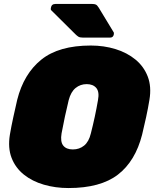

<svg xmlns="http://www.w3.org/2000/svg" viewBox="-20 -940 782 970"><path d="M326 10Q260 10 201.5 -7Q143 -24 100.5 -58Q58 -92 38.5 -142.5Q19 -193 30 -260Q37 -301 47 -347Q57 -393 67 -436Q100 -567 188.5 -638.5Q277 -710 439 -710Q505 -710 563.5 -692Q622 -674 664.5 -639Q707 -604 726.5 -553Q746 -502 735 -436Q728 -393 718 -347Q708 -301 698 -260Q664 -126 576 -58Q488 10 326 10ZM348 -185Q381 -185 405 -204.5Q429 -224 439 -266Q450 -309 459 -351Q468 -393 475 -434Q483 -476 466.5 -495.5Q450 -515 418 -515Q386 -515 362 -495.5Q338 -476 327 -434Q317 -393 308 -351Q299 -309 291 -266Q284 -224 299.5 -204.5Q315 -185 348 -185ZM399 -750Q383 -750 375.5 -755Q368 -760 361 -767L239 -888Q235 -892 237 -900Q240 -920 260 -920H446Q457 -920 464 -917Q471 -914 479 -901L553 -779Q557 -774 555 -766Q552 -750 536 -750Z"/></svg>

Font: Rubik Black
Style: Italic
Weight: 900
Italic angle: -12°
Designer: Hubert and Fischer
Foundry: Hubert and Fischer
Version: Version 2.300;gftools[0.9.30]